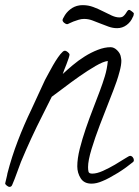

<svg xmlns="http://www.w3.org/2000/svg" viewBox="-30 -690 542 749"><path d="M492.2 -65.4Q492.2 -59.6 487.3 -56.6Q476.6 -47.9 461.9 -37.1Q447.3 -26.4 430.7 -16.1Q414.1 -5.9 397.9 2.9Q381.8 11.7 369.1 16.6Q346.7 26.4 327.1 26.4Q297.9 26.4 284.7 5.4Q271.5 -15.6 271.5 -41Q271.5 -71.3 281.2 -109.9Q291 -148.4 304.7 -188.5Q318.4 -228.5 333.5 -267.1Q348.6 -305.7 359.4 -335Q370.1 -363.3 378.9 -392.1Q387.7 -420.9 390.6 -452.1Q373 -450.2 342.8 -432.6Q312.5 -415 279.8 -392.1Q247.1 -369.1 217.8 -346.7Q188.5 -324.2 171.9 -312.5L136.7 -242.2Q113.3 -196.3 92.3 -150.9Q71.3 -105.5 51.8 -58.6Q43 -36.1 35.2 -13.7Q27.3 8.8 17.6 31.2Q14.6 39.1 6.8 39.1Q2.9 39.1 -3.4 34.2Q-9.8 29.3 -9.8 25.4Q-9.8 24.4 -8.3 19Q-6.8 13.7 -5.4 6.8Q-3.9 0 -2.4 -5.9Q-1 -11.7 -1 -13.7Q15.6 -78.1 39.6 -140.6Q63.5 -203.1 92.8 -263.7Q106.4 -292 119.1 -320.8Q131.8 -349.6 145.5 -377.9Q151.4 -388.7 159.7 -404.3Q168 -419.9 177.2 -436Q186.5 -452.1 196.3 -466.3Q206.1 -480.5 214.8 -488.3Q218.8 -492.2 223.6 -492.2Q227.5 -492.2 234.4 -486.8Q241.2 -481.4 241.2 -476.6Q241.2 -473.6 237.8 -462.9Q234.4 -452.1 229.5 -439.9Q224.6 -427.7 220.2 -416.5Q215.8 -405.3 214.8 -401.4Q231.4 -417 253.4 -435.5Q275.4 -454.1 300.3 -469.7Q325.2 -485.4 351.6 -495.6Q377.9 -505.9 401.4 -505.9Q415 -505.9 427.2 -493.7Q439.5 -481.4 441.4 -467.8Q443.4 -458 443.4 -453.1Q443.4 -436.5 437 -412.6Q430.7 -388.7 424.8 -372.1Q415 -343.8 396.5 -297.4Q377.9 -251 359.4 -202.1Q340.8 -153.3 327.1 -108.4Q313.5 -63.5 313.5 -38.1Q313.5 -27.3 315.4 -20Q317.4 -12.7 330.1 -12.7Q347.7 -12.7 371.6 -23.4Q395.5 -34.2 418 -47.4Q440.4 -60.5 457 -71.3Q473.6 -82 477.5 -82Q483.4 -82 487.8 -76.7Q492.2 -71.3 492.2 -65.4ZM492.2 -637.7Q492.2 -635.7 491.2 -630.9Q490.2 -626 488.3 -624Q480.5 -604.5 463.9 -592.3Q447.3 -580.1 426.8 -580.1Q410.2 -580.1 394 -585.9Q377.9 -591.8 361.8 -598.1Q345.7 -604.5 330.1 -610.4Q314.5 -616.2 297.9 -616.2Q287.1 -616.2 276.4 -612.8Q265.6 -609.4 256.3 -606Q247.1 -602.5 240.7 -599.1Q234.4 -595.7 232.4 -595.7Q226.6 -595.7 220.2 -601.1Q213.9 -606.4 213.9 -612.3Q213.9 -613.3 215.8 -617.7Q217.8 -622.1 218.8 -623Q227.5 -640.6 243.7 -653.3Q259.8 -666 279.3 -668.9Q284.2 -669.9 293.9 -669.9Q314.5 -669.9 334 -662.6Q353.5 -655.3 371.6 -646Q389.6 -636.7 405.8 -629.4Q421.9 -622.1 435.5 -622.1Q445.3 -622.1 450.7 -626.5Q456.1 -630.9 460 -636.7Q463.9 -642.6 466.8 -647Q469.7 -651.4 474.6 -651.4Q476.6 -651.4 484.4 -645.5Q492.2 -639.6 492.2 -637.7Z"/></svg>

Font: Calligraffitti
Style: Regular
Weight: 400
Designer: Dathan Boardman
Foundry: Open Window
Version: Version 1.002